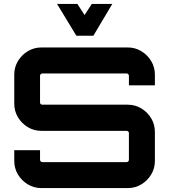

<svg xmlns="http://www.w3.org/2000/svg" viewBox="-20 -963 866 983"><path d="M192 0Q154 0 122.5 -19Q91 -38 72 -69.5Q53 -101 53 -139V-194H185V-145Q185 -140 188.5 -136.5Q192 -133 197 -133H628Q633 -133 636.5 -136.5Q640 -140 640 -145V-282Q640 -287 636.5 -290Q633 -293 628 -293H192Q154 -293 122.5 -312Q91 -331 72 -362.5Q53 -394 53 -433V-581Q53 -619 72 -650.5Q91 -682 122.5 -701Q154 -720 192 -720H634Q672 -720 703.5 -701Q735 -682 754 -650.5Q773 -619 773 -581V-526H640V-575Q640 -580 636.5 -583.5Q633 -587 628 -587H197Q192 -587 188.5 -583.5Q185 -580 185 -575V-438Q185 -433 188.5 -430Q192 -427 197 -427H634Q672 -427 703.5 -408Q735 -389 754 -357.5Q773 -326 773 -287V-139Q773 -101 754 -69.5Q735 -38 703.5 -19Q672 0 634 0ZM371 -780 272 -943H376L413 -886L450 -943H555L458 -780Z"/></svg>

Font: Orbitron
Style: Bold
Weight: 700
Designer: Matt McInerney
Foundry: The League of Moveable Type
Version: Version 2.001